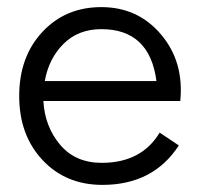

<svg xmlns="http://www.w3.org/2000/svg" viewBox="-20 -504 565 540"><path d="M265 -484Q368 -484 433 -407Q498 -330 487 -220H102Q106 -148 149 -97Q192 -46 266 -46Q378 -46 429 -131L483 -95Q411 16 268 16Q165 16 99.5 -54Q34 -124 34 -234Q34 -344 99 -414Q164 -484 265 -484ZM106 -276H420Q401 -422 265 -422Q200 -422 158.5 -380.5Q117 -339 106 -276Z"/></svg>

Font: Didact Gothic
Style: Regular
Weight: 400
Designer: Daniel Johnson
Foundry: Daniel Johnson
Version: Version 2.101;PS 002.101;hotconv 1.0.88;makeotf.lib2.5.64775